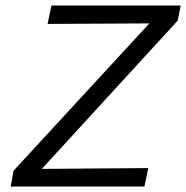

<svg xmlns="http://www.w3.org/2000/svg" viewBox="-20 -678 677 698"><path d="M626 -603 132 -64 519 -67 505 0H19L29 -57L523 -593L153 -591L167 -658H637Z"/></svg>

Font: Ysabeau Medium
Style: Italic
Weight: 500
Italic angle: -12°
Designer: Christian Thalmann (Catharsis Fonts)
Version: Version 0.003